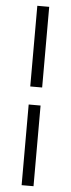

<svg xmlns="http://www.w3.org/2000/svg" viewBox="-61 -805 355 965"><g transform="rotate(5 117.0 -322.5)"><path d="M87 -277V130H147V-277ZM87 -775V-368H147V-775Z"/></g></svg>

Font: Raleway Reg
Style: Regular
Weight: 400
Designer: Matt McInerney, Pablo Impallari, Rodrigo Fuenzalida
Foundry: Matt McInerney, Pablo Impallari, Rodrigo Fuenzalida
Version: Version 3.00 July 28, 2015